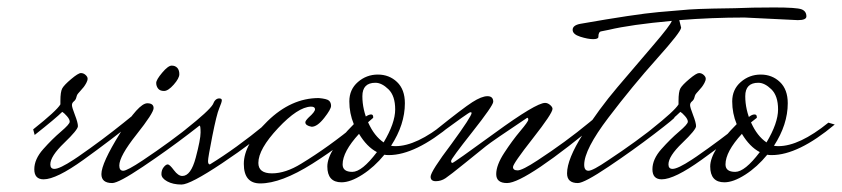

<svg xmlns="http://www.w3.org/2000/svg" viewBox="-20 -478 2259 515"><path d="M333 -166Q340 -171 346 -171Q352 -171 352 -164V-162Q277 -102 204 -49.5Q131 3 97 3Q72 3 72 -24Q72 -51 96 -78Q120 -105 143.5 -125Q167 -145 167 -151.5Q167 -158 159.5 -166.5Q152 -175 147 -178Q130 -161 73 -116L69 -131Q132 -181 142 -198V-207Q142 -232 147 -241Q152 -250 171 -266Q190 -282 197 -282Q204 -282 209.5 -277Q215 -272 215 -267Q215 -262 211.5 -255.5Q208 -249 204.5 -244.5Q201 -240 195 -233.5Q189 -227 187.5 -224.5Q186 -222 184.5 -216Q183 -210 178 -206Q173 -202 173 -196Q173 -190 181 -169.5Q189 -149 189 -139.5Q189 -130 152 -94.5Q115 -59 115 -37Q115 -25 126 -25Q140 -25 178 -50L190 -58Q255 -103 312 -149Z M440.5 -302Q450 -302 455.5 -296Q461 -290 461 -279Q461 -268 446 -251Q431 -234 420 -234Q409 -234 404 -240.5Q399 -247 399 -255.5Q399 -264 415 -283Q431 -302 440.5 -302ZM523 -167Q531 -172 535.5 -172Q540 -172 540 -166V-163Q544 -163 486.5 -119Q429 -75 363.5 -31Q298 13 281 13Q252 13 252 -11Q252 -40 302 -120.5Q352 -201 375 -201Q392 -201 392 -188Q392 -175 346 -117Q300 -59 300 -34Q300 -20 310.5 -20Q321 -20 363 -48Q438 -98 501 -149Z M719 -166Q727 -171 732.5 -171Q738 -171 738 -164V-162Q661 -97 575.5 -40Q490 17 467 17Q444 17 428.5 8.5Q413 0 413 -11Q413 -22 419 -29.5Q425 -37 430 -37Q435 -37 446.5 -21.5Q458 -6 469 -6Q492 -6 505 -55Q518 -104 518 -122.5Q518 -141 515.5 -141Q513 -141 511 -139L482 -116L478 -131Q541 -181 551 -198Q557 -214 568 -214Q575 -214 575 -209Q575 -204 568 -187.5Q561 -171 549.5 -113Q538 -55 538 -46Q538 -37 543 -37Q613 -80 691 -144Z M962 -166Q970 -171 975.5 -171Q981 -171 981 -164V-162Q902 -92 818 -39Q734 14 678 14Q634 14 634 -38.5Q634 -91 697.5 -153Q761 -215 835 -215Q857 -213 862.5 -208Q868 -203 868 -194Q868 -185 849.5 -161.5Q831 -138 816 -138Q799 -141 799 -150Q799 -154 808 -163Q825 -178 825 -185Q825 -192 814 -192Q779 -191 726 -134.5Q673 -78 673 -41Q673 -13 709.5 -13Q746 -13 788 -39Q862 -84 937 -146Z M1041 -86Q1097 -86 1175 -149L1192 -144Q1094 -62 1023 -62Q1015 -62 1011 -63Q984 -30 952 -9.5Q920 11 896 11Q858 11 858 -31.5Q858 -74 929 -145Q917 -174 917 -206Q917 -238 940 -258Q963 -278 993.5 -278Q1024 -278 1045 -258Q1066 -238 1066 -201Q1066 -144 1029 -87Q1033 -86 1041 -86ZM1009 -96Q1040 -148 1040 -184.5Q1040 -221 1022 -238.5Q1004 -256 987 -256Q952 -256 952 -220Q952 -184 968 -148.5Q984 -113 1009 -96ZM899 -37Q899 -17 925 -17Q951 -17 991 -70Q964 -84 943 -119Q899 -71 899 -37Z M1601 -163Q1390 13 1340 13Q1311 13 1311 -11Q1311 -35 1332.5 -68Q1354 -101 1375.5 -126.5Q1397 -152 1397 -157Q1397 -162 1394 -162Q1301 -100 1283.5 -86Q1266 -72 1226.5 -40Q1187 -8 1175 0Q1163 8 1149 8Q1135 8 1135 -4Q1135 -18 1191 -92Q1245 -166 1245 -175Q1245 -177 1241.5 -177Q1238 -177 1155 -116L1151 -131Q1222 -188 1247 -204Q1272 -220 1287.5 -220Q1303 -220 1303 -205Q1303 -195 1246.5 -123.5Q1190 -52 1190 -46.5Q1190 -41 1193.5 -41Q1197 -41 1307.5 -121.5Q1418 -202 1442 -202Q1449 -202 1455.5 -196.5Q1462 -191 1462 -186Q1462 -174 1409 -106.5Q1356 -39 1356 -30Q1356 -21 1368.5 -21Q1381 -21 1422 -48Q1497 -97 1560 -149L1582 -167Q1589 -172 1595 -172Q1601 -172 1601 -166Z M2120 -424 1977 -431Q1889 -431 1802 -424L1807 -404Q1807 -393 1742 -320.5Q1677 -248 1612 -162.5Q1547 -77 1547 -36Q1547 -20 1558.5 -20Q1570 -20 1611 -48Q1687 -98 1750 -149L1772 -167Q1779 -172 1784 -172Q1789 -172 1789 -166V-163Q1793 -163 1735.5 -119Q1678 -75 1612.5 -31Q1547 13 1530 13Q1501 13 1501 -13Q1501 -51 1543.5 -118Q1586 -185 1636.5 -244.5Q1687 -304 1732.5 -357Q1778 -410 1782 -422Q1672 -412 1613 -398L1593 -394Q1585 -393 1585 -379Q1585 -373 1571 -373Q1557 -373 1536.5 -379.5Q1516 -386 1516 -398Q1516 -410 1536 -414Q1684 -440 1746 -445.5Q1808 -451 1828.5 -452.5Q1849 -454 1892.5 -455Q1936 -456 1951 -456Q1996 -458 2056.5 -458Q2117 -458 2130 -453Q2143 -448 2143 -434Q2143 -424 2120 -424Z M1991 -166Q1998 -171 2004 -171Q2010 -171 2010 -164V-162Q1935 -102 1862 -49.5Q1789 3 1755 3Q1730 3 1730 -24Q1730 -51 1754 -78Q1778 -105 1801.5 -125Q1825 -145 1825 -151.5Q1825 -158 1817.5 -166.5Q1810 -175 1805 -178Q1788 -161 1731 -116L1727 -131Q1790 -181 1800 -198V-207Q1800 -232 1805 -241Q1810 -250 1829 -266Q1848 -282 1855 -282Q1862 -282 1867.5 -277Q1873 -272 1873 -267Q1873 -262 1869.5 -255.5Q1866 -249 1862.5 -244.5Q1859 -240 1853 -233.5Q1847 -227 1845.5 -224.5Q1844 -222 1842.5 -216Q1841 -210 1836 -206Q1831 -202 1831 -196Q1831 -190 1839 -169.5Q1847 -149 1847 -139.5Q1847 -130 1810 -94.5Q1773 -59 1773 -37Q1773 -25 1784 -25Q1798 -25 1836 -50L1848 -58Q1913 -103 1970 -149Z M2068 -86Q2124 -86 2202 -149L2219 -144Q2121 -62 2050 -62Q2042 -62 2038 -63Q2011 -30 1979 -9.5Q1947 11 1923 11Q1885 11 1885 -31.5Q1885 -74 1956 -145Q1944 -174 1944 -206Q1944 -238 1967 -258Q1990 -278 2020.5 -278Q2051 -278 2072 -258Q2093 -238 2093 -201Q2093 -144 2056 -87Q2060 -86 2068 -86ZM2036 -96Q2067 -148 2067 -184.5Q2067 -221 2049 -238.5Q2031 -256 2014 -256Q1979 -256 1979 -220Q1979 -184 1995 -148.5Q2011 -113 2036 -96ZM1926 -37Q1926 -17 1952 -17Q1978 -17 2018 -70Q1991 -84 1970 -119Q1926 -71 1926 -37Z"/></svg>

Font: Mrs Saint Delafield
Style: Regular
Weight: 400
Designer: Alejandro Paul
Foundry: Alejandro Paul
Version: Version 1.000